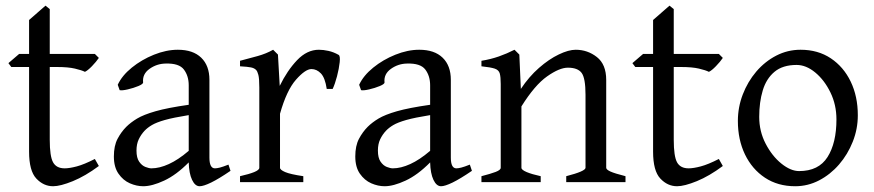

<svg xmlns="http://www.w3.org/2000/svg" viewBox="-20 -645 3097 680"><path d="M168 14.6Q134.3 14.6 108.6 -12.7Q83 -40 83 -107.9V-407.7H20L9.8 -421.4L47.9 -454.1H83V-574.2L141.1 -625L156.2 -612.8V-454.1H315.9L330.1 -439.9Q320.8 -426.3 305.7 -410.6Q290.5 -395 280.8 -390.6Q269 -396.5 245.1 -402.1Q221.2 -407.7 181.6 -407.7H156.2V-149.9Q156.2 -91.3 168 -70.1Q179.7 -48.8 209 -48.8Q226.1 -48.8 252 -55.7Q277.8 -62.5 315.9 -82L330.1 -57.1Q282.2 -21.5 238 -3.4Q193.8 14.6 168 14.6Z M487.3 14.6Q463.9 14.6 439.9 4.2Q416 -6.3 399.7 -29.8Q383.3 -53.2 383.3 -90.8Q383.3 -128.4 396.2 -153.1Q409.2 -177.7 427.2 -195.8Q442.9 -211.4 465.6 -225.1Q488.3 -238.8 530.8 -251Q573.2 -263.2 648.4 -273.9V-342.8Q648.4 -376 631.3 -398.7Q614.3 -421.4 566.4 -419.9Q535.2 -419.4 509.5 -401.1Q483.9 -382.8 486.8 -353.5Q487.8 -347.7 470.2 -340.3Q452.6 -333 432.4 -328.4Q412.1 -323.7 403.8 -325.7L397 -344.7Q412.1 -377.4 446.8 -405.5Q481.4 -433.6 525.1 -451.2Q568.8 -468.8 609.9 -468.8Q663.6 -468.8 692.6 -440.7Q721.7 -412.6 721.7 -362.3V-86.9Q721.7 -48.8 741.2 -48.8Q748 -48.8 758.8 -51.5Q769.5 -54.2 789.1 -62L796.4 -40Q754.9 -11.7 727.8 1.5Q700.7 14.6 687 14.6Q670.9 14.6 660.2 -8.1Q649.4 -30.8 648.4 -69.8Q604.5 -25.4 561.5 -5.4Q518.6 14.6 487.3 14.6ZM516.1 -48.8Q544.9 -48.8 578.1 -64Q611.3 -79.1 648.4 -110.8V-237.3Q593.8 -228.5 563.7 -220Q533.7 -211.4 518.1 -202.1Q502.4 -192.9 491.7 -181.6Q479.5 -168.5 471.4 -151.6Q463.4 -134.8 463.4 -111.8Q463.4 -85.9 472.9 -72.3Q482.4 -58.6 495.1 -53.7Q507.8 -48.8 516.1 -48.8Z M830.1 0V-21Q862.3 -28.3 880.4 -35.6Q898.4 -43 898.4 -50.8V-335Q898.4 -367.2 895 -379.9Q891.6 -392.6 887.2 -397Q880.9 -403.8 869.1 -406.2Q857.4 -408.7 830.1 -410.2V-429.7Q861.8 -438 892.6 -446.5Q923.3 -455.1 947.3 -468.8L964.4 -451.7L970.7 -340.8Q997.1 -395 1032.2 -431.9Q1067.4 -468.8 1109.4 -468.8Q1125 -468.8 1143.1 -464.8Q1161.1 -460.9 1179.2 -450.7Q1185.5 -447.3 1183.1 -424.6Q1180.7 -401.9 1173.6 -374.8Q1166.5 -347.7 1158.2 -330.1H1137.2Q1131.3 -369.6 1116.5 -385Q1101.6 -400.4 1083 -400.4Q1061.5 -400.4 1028.3 -362.8Q995.1 -325.2 971.7 -242.2V-50.8Q971.7 -43.5 990 -35.6Q1008.3 -27.8 1054.2 -21V0Z M1342.3 14.6Q1318.8 14.6 1294.9 4.2Q1271 -6.3 1254.6 -29.8Q1238.3 -53.2 1238.3 -90.8Q1238.3 -128.4 1251.2 -153.1Q1264.2 -177.7 1282.2 -195.8Q1297.9 -211.4 1320.6 -225.1Q1343.3 -238.8 1385.7 -251Q1428.2 -263.2 1503.4 -273.9V-342.8Q1503.4 -376 1486.3 -398.7Q1469.2 -421.4 1421.4 -419.9Q1390.1 -419.4 1364.5 -401.1Q1338.9 -382.8 1341.8 -353.5Q1342.8 -347.7 1325.2 -340.3Q1307.6 -333 1287.4 -328.4Q1267.1 -323.7 1258.8 -325.7L1252 -344.7Q1267.1 -377.4 1301.8 -405.5Q1336.4 -433.6 1380.1 -451.2Q1423.8 -468.8 1464.8 -468.8Q1518.6 -468.8 1547.6 -440.7Q1576.7 -412.6 1576.7 -362.3V-86.9Q1576.7 -48.8 1596.2 -48.8Q1603 -48.8 1613.8 -51.5Q1624.5 -54.2 1644 -62L1651.4 -40Q1609.9 -11.7 1582.8 1.5Q1555.7 14.6 1542 14.6Q1525.9 14.6 1515.1 -8.1Q1504.4 -30.8 1503.4 -69.8Q1459.5 -25.4 1416.5 -5.4Q1373.5 14.6 1342.3 14.6ZM1371.1 -48.8Q1399.9 -48.8 1433.1 -64Q1466.3 -79.1 1503.4 -110.8V-237.3Q1448.7 -228.5 1418.7 -220Q1388.7 -211.4 1373 -202.1Q1357.4 -192.9 1346.7 -181.6Q1334.5 -168.5 1326.4 -151.6Q1318.4 -134.8 1318.4 -111.8Q1318.4 -85.9 1327.9 -72.3Q1337.4 -58.6 1350.1 -53.7Q1362.8 -48.8 1371.1 -48.8Z M1685.1 0V-21Q1717.3 -29.3 1735.4 -36.1Q1753.4 -43 1753.4 -50.8V-347.2Q1753.4 -372.6 1750 -384.8Q1746.6 -397 1732.4 -401.9Q1718.3 -406.7 1685.1 -410.2V-429.7Q1718.3 -435.1 1746.8 -445.1Q1775.4 -455.1 1802.2 -468.8L1819.3 -451.7L1824.7 -330.1Q1853.5 -373.5 1888.9 -404.5Q1924.3 -435.5 1959 -452.1Q1993.7 -468.8 2019 -468.8Q2061 -468.8 2094 -442.9Q2127 -417 2127 -361.8V-50.8Q2127 -44.4 2141.8 -37.6Q2156.7 -30.8 2195.3 -21V0H1985.4V-21Q2053.7 -38.6 2053.7 -50.8V-309.1Q2053.7 -368.7 2039.8 -387Q2025.9 -405.3 1991.2 -405.3Q1961.4 -405.3 1917.7 -374.5Q1874 -343.8 1826.7 -268.1V-50.8Q1826.7 -43.5 1845.2 -35.6Q1863.8 -27.8 1895 -21V0Z M2377.9 14.6Q2344.2 14.6 2318.6 -12.7Q2293 -40 2293 -107.9V-407.7H2230L2219.7 -421.4L2257.8 -454.1H2293V-574.2L2351.1 -625L2366.2 -612.8V-454.1H2525.9L2540 -439.9Q2530.8 -426.3 2515.6 -410.6Q2500.5 -395 2490.7 -390.6Q2479 -396.5 2455.1 -402.1Q2431.2 -407.7 2391.6 -407.7H2366.2V-149.9Q2366.2 -91.3 2377.9 -70.1Q2389.6 -48.8 2418.9 -48.8Q2436 -48.8 2461.9 -55.7Q2487.8 -62.5 2525.9 -82L2540 -57.1Q2492.2 -21.5 2448 -3.4Q2403.8 14.6 2377.9 14.6Z M2796.4 14.6Q2734.9 14.6 2689.2 -15.6Q2643.6 -45.9 2618.4 -98.1Q2593.3 -150.4 2593.3 -216.8Q2593.3 -265.1 2610.6 -310.3Q2627.9 -355.5 2658.4 -391.4Q2689 -427.2 2729.2 -448Q2769.5 -468.8 2815.4 -468.8Q2877 -468.8 2922.4 -438.5Q2967.8 -408.2 2992.9 -356Q3018.1 -303.7 3018.1 -236.8Q3018.1 -188 3000.2 -143.1Q2982.4 -98.1 2951.7 -62.5Q2920.9 -26.9 2880.9 -6.1Q2840.8 14.6 2796.4 14.6ZM2810.1 -39.1Q2879.4 -39.1 2910.9 -88.9Q2942.4 -138.7 2942.4 -222.2Q2942.4 -273.9 2921.1 -317.6Q2899.9 -361.3 2867.4 -388.2Q2835 -415 2801.3 -415Q2752 -415 2722.9 -390.6Q2693.8 -366.2 2681.4 -324.7Q2668.9 -283.2 2668.9 -231Q2668.9 -179.7 2691.7 -136Q2714.4 -92.3 2747.3 -65.7Q2780.3 -39.1 2810.1 -39.1Z"/></svg>

Font: David Libre
Style: Regular
Weight: 400
Designer: Ismar David, J. Victor Gaultney, Annie Olsen and Meir Sadan
Foundry: Monotype Imaging Inc. & SIL International
Version: Version 1.100; ttfautohint (v1.8.4.7-5d5b)